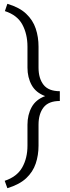

<svg xmlns="http://www.w3.org/2000/svg" viewBox="-20 -800 371 1017"><path d="M19 196.8 4.9 157.7Q69.8 136.2 97.7 86.9Q125.5 37.6 125.5 -28.8V-139.2Q125.5 -191.9 147.7 -232.4Q169.9 -272.9 219.2 -291Q169.9 -309.1 147.7 -349.4Q125.5 -389.6 125.5 -441.9V-552.7Q125.5 -619.6 98.4 -669.9Q71.3 -720.2 5.9 -741.2L19 -779.8Q82.5 -761.2 118.4 -727.3Q154.3 -693.4 169.2 -648.7Q184.1 -604 184.1 -552.7V-441.9Q184.1 -384.8 210.7 -350.8Q237.3 -316.9 296.9 -316.9V-265.1Q237.3 -265.1 210.7 -231Q184.1 -196.8 184.1 -139.2V-28.8Q184.1 22 169.2 66.4Q154.3 110.8 118.4 144.3Q82.5 177.7 19 196.8Z"/></svg>

Font: Vazirmatn FD ExtraLight
Style: Regular
Weight: 200
Designer: Saber Rastikerdar
Foundry: Saber Rastikerdar
Version: Version 33.003